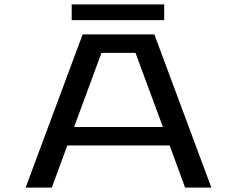

<svg xmlns="http://www.w3.org/2000/svg" viewBox="-20 -857 1090 877"><path d="M307.5 -837H730V-765H307.5ZM825.5 0 755 -192.5H287.5L216.5 0H97L357.5 -700H685L945.5 0ZM443.5 -615.5 318.5 -277H724L599 -615.5Z"/></svg>

Font: League Mono Extended
Style: Regular
Weight: 400
Width: 9
Designer: Tyler Finck
Foundry: The League of Moveable Type / Tyler Finck
Version: Version 2.210